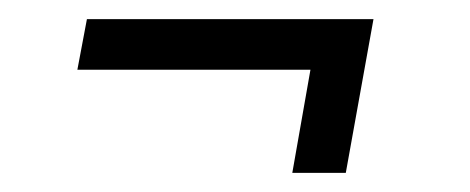

<svg xmlns="http://www.w3.org/2000/svg" viewBox="-20 -451 492 201"><path d="M286 -270 305 -378H61L71 -431H371L342 -270Z"/></svg>

Font: Archivo ExtraCondensed ExtraLight
Style: Italic
Weight: 250
Width: 2
Italic angle: -10°
Designer: Hector Gatti
Foundry: Omnibus-Type
Version: Version 2.001